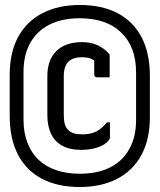

<svg xmlns="http://www.w3.org/2000/svg" viewBox="-20 -735 640 770"><path d="M300 -715Q388.8 -715 451.5 -682.2Q514.2 -649.4 547.7 -585.9Q581.1 -522.4 581.1 -429V-265.6Q581.1 -175.7 546.8 -112.8Q512.4 -50 449.2 -17.5Q385.9 15 300 15Q211.8 15 148.8 -17.8Q85.8 -50.6 52.3 -114.4Q18.9 -178.2 18.9 -271V-434.4Q18.9 -525.3 53.2 -587.7Q87.6 -650 150.8 -682.5Q214.1 -715 300 -715ZM300 -661.8Q229.1 -661.8 178.5 -636.3Q127.9 -610.8 101.1 -562.5Q74.3 -514.3 74.3 -446V-255Q74.3 -202.5 90.5 -161.2Q106.7 -120 137.1 -92Q166.1 -65.8 207.1 -52Q248.1 -38.2 300 -38.2Q371.3 -38.2 421.7 -63.7Q472.1 -89.2 498.9 -138Q525.7 -186.7 525.7 -254V-445Q525.7 -496.2 510.6 -536.3Q495.6 -576.3 466.5 -603.9Q437.9 -632.4 395.8 -647.1Q353.7 -661.8 300 -661.8ZM308 -566Q344 -566 370.4 -554Q396.8 -542 414.8 -522Q417.8 -519 418.8 -517Q419.8 -515 419.8 -511Q419.8 -489.8 419.8 -467.9Q419.8 -446.1 419.8 -424.9Q407.1 -424.9 394.4 -424.9Q381.6 -424.9 368.9 -424.9Q363.5 -424.9 360.7 -427.9Q357.9 -430.9 357.9 -435.9Q357.9 -452.9 357.9 -472.6Q357.9 -492.3 357.9 -521.9L376.1 -475.4Q360.8 -492.8 346 -499.1Q331.2 -505.5 308 -505.5Q284 -505.5 267.7 -497.2Q251.4 -489 243.6 -472.2Q235.8 -455.4 235.8 -430.3V-275.2Q235.8 -252.8 239.9 -237.6Q244.1 -222.4 254 -213.1Q262.8 -204.4 276.5 -200.3Q290.2 -196.2 309.3 -196.2Q343.1 -196.2 365.5 -207.4Q388 -218.6 409 -244.5H421Q421 -230.4 421 -216.2Q421 -202.1 421 -187.9Q421 -181 420 -178.7Q419 -176.4 415.8 -172.2Q402 -153.8 371.7 -143.9Q341.4 -134 306.4 -134Q259.6 -134 229.5 -150.7Q199.3 -167.4 184.6 -198.6Q169.9 -229.8 169.9 -273V-429.3Q169.9 -495.3 206.3 -530.7Q242.8 -566 308 -566Z"/></svg>

Font: Recursive Sans Linear Light
Style: Regular
Weight: 300
Version: Version 1.085